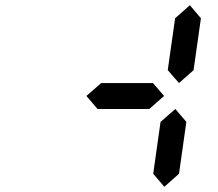

<svg xmlns="http://www.w3.org/2000/svg" viewBox="-20 -821 840 741"><path d="M614.3 -100.1 571.3 -150.4 599.6 -350.6 656.7 -400.4 699.2 -350.6 670.9 -150.4ZM670.9 -500.5 627.4 -550.3 655.8 -750.5 712.9 -800.8 755.4 -750.5 727.1 -550.3ZM556.2 -400.4H356.4L313.5 -450.7L370.6 -500.5H570.3L613.3 -450.7Z"/></svg>

Font: E1234
Style: Italic
Weight: 400
Italic angle: -8°
Designer: GGBotNet
Foundry: GGBotNet
Version: 1.04